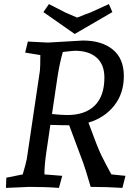

<svg xmlns="http://www.w3.org/2000/svg" viewBox="-20 -913 670 938"><path d="M214 -705 385 -715Q477 -715 531 -671Q585 -627 585 -541.5Q585 -456 537.5 -396.5Q490 -337 412 -314Q457 -191 475.5 -153.5Q494 -116 524 -61L593 -54L578 5Q502 0 423 0Q396 -92 387 -116L318 -301Q284 -301 226 -303L206 -167Q197 -104 197 -61L284 -54L268 5Q204 0 124 0L9 5L11 -45L91 -61Q106 -111 111 -137L175 -568Q177 -585 177 -644L103 -656L116 -710Q181 -707 214 -705ZM346 -665Q337 -665 287 -659Q272 -608 261 -538L234 -356Q281 -351 309 -351Q396 -351 443 -397.5Q490 -444 490 -534Q490 -598 452 -631.5Q414 -665 346 -665ZM512 -893 529 -854 345 -747 192 -854 219 -893 299 -852 357 -827Q401 -845 422 -852Z"/></svg>

Font: Andada SC
Style: Italic
Weight: 400
Italic angle: -8.29999°
Designer: Carolina Giovagnoli
Foundry: Carolina Giovagnoli
Version: Version 1.003